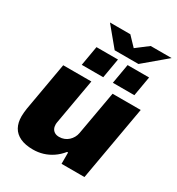

<svg xmlns="http://www.w3.org/2000/svg" viewBox="-210 -1030 1087 1176"><g transform="rotate(30 333.5 -442.0)"><path d="M201 13Q146 13 110 -4Q74 -21 56.5 -52.5Q39 -84 39 -129Q39 -143 40.5 -156.5Q42 -170 44 -185L104 -527H303L247 -209Q246 -204 245.5 -199.5Q245 -195 245 -190Q245 -173 251.5 -160.5Q258 -148 270.5 -141Q283 -134 301 -134Q320 -134 336.5 -140.5Q353 -147 365.5 -158.5Q378 -170 386.5 -185Q395 -200 398 -217L453 -527H652L559 1H397V-79H390Q365 -48 334.5 -27.5Q304 -7 270.5 3Q237 13 201 13ZM201 -586 225 -725H377L353 -586ZM421 -586 445 -725H597L573 -586ZM657 -897 499 -764H331L221 -897H365L450 -808H392L509 -897Z"/></g></svg>

Font: Archivo SemiBold Black
Style: Italic
Weight: 900
Italic angle: -10°
Version: Version 2.001